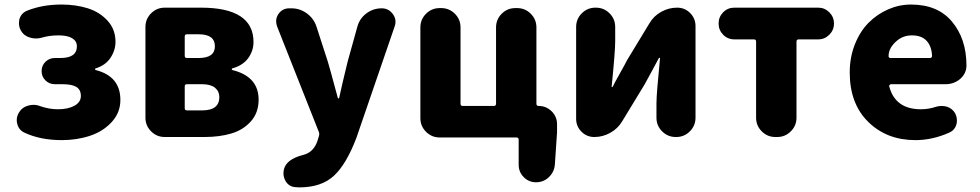

<svg xmlns="http://www.w3.org/2000/svg" viewBox="-20 -603 4315 845"><path d="M252 13.7Q157.2 13.7 86.9 -19.5Q62.5 -31.2 55.7 -58.6Q53.7 -66.4 53.7 -74.2Q53.7 -92.8 64.5 -109.4Q78.1 -131.8 105.5 -138.7Q117.2 -141.6 127.9 -141.6Q142.6 -141.6 157.2 -135.7Q197.3 -122.1 234.4 -122.1Q279.3 -122.1 307.6 -137.7Q335.9 -153.3 335.9 -180.7Q335.9 -208 316.4 -220.2Q296.9 -232.4 254.9 -232.4H220.7Q197.3 -232.4 180.2 -249Q163.1 -265.6 163.1 -290Q163.1 -314.5 180.2 -331.1Q197.3 -347.7 220.7 -347.7H246.1Q318.4 -347.7 318.4 -399.4Q318.4 -421.9 297.9 -434.6Q277.3 -447.3 238.3 -447.3Q197.3 -447.3 165 -437.5Q151.4 -433.6 138.7 -433.6Q125 -433.6 112.3 -437.5Q85 -445.3 72.3 -467.8Q63.5 -483.4 63.5 -500Q63.5 -508.8 65.4 -518.6Q73.2 -544.9 98.6 -555.7Q166 -583 250 -583Q314.5 -583 366.7 -566.4Q418.9 -549.8 453.6 -511.7Q488.3 -473.6 488.3 -418.9Q488.3 -381.8 466.3 -348.6Q444.3 -315.4 400.4 -301.8Q398.4 -300.8 398.4 -298.3Q398.4 -295.9 400.4 -294.9Q509.8 -267.6 509.8 -163.1Q509.8 -107.4 471.7 -65.9Q433.6 -24.4 376 -5.4Q318.4 13.7 252 13.7Z M705.1 0Q669.9 0 645 -24.9Q620.1 -49.8 620.1 -85V-484.4Q620.1 -519.5 645 -544.4Q669.9 -569.3 705.1 -569.3H864.3Q1095.7 -569.3 1095.7 -418Q1095.7 -379.9 1072.8 -347.7Q1049.8 -315.4 1002 -301.8Q1000 -300.8 1000 -298.3Q1000 -295.9 1002 -294.9Q1118.2 -266.6 1118.2 -164.1Q1118.2 -107.4 1084.5 -69.3Q1050.8 -31.2 998.5 -15.6Q946.3 0 878.9 0ZM793 -357.4Q793 -347.7 802.7 -347.7H854.5Q925.8 -347.7 925.8 -399.4Q925.8 -452.1 854.5 -452.1H802.7Q793 -452.1 793 -442.4ZM793 -127Q793 -117.2 802.7 -117.2H870.1Q945.3 -117.2 945.3 -175.8Q945.3 -201.2 926.3 -216.8Q907.2 -232.4 869.1 -232.4H802.7Q793 -232.4 793 -222.7Z M1296.9 221.7Q1289.1 221.7 1281.2 220.7Q1253.9 219.7 1238.3 196.3Q1227.5 178.7 1227.5 160.2Q1227.5 151.4 1229.5 142.6Q1240.2 97.7 1313.5 79.1Q1361.3 67.4 1377.9 14.6L1383.8 -4.9Q1386.7 -14.6 1382.8 -23.4L1199.2 -487.3Q1195.3 -499 1195.3 -509.8Q1195.3 -526.4 1205.1 -541Q1222.7 -566.4 1252.9 -566.4H1262.7Q1299.8 -566.4 1330.6 -543.9Q1361.3 -521.5 1373 -485.4L1422.9 -331.1Q1428.7 -313.5 1466.8 -171.9Q1467.8 -169.9 1470.2 -169.9Q1472.7 -169.9 1472.7 -171.9Q1482.4 -218.8 1509.8 -331.1L1552.7 -485.4Q1562.5 -521.5 1592.3 -543.9Q1622.1 -566.4 1660.2 -566.4Q1690.4 -566.4 1709 -541Q1720.7 -525.4 1720.7 -506.8Q1720.7 -497.1 1716.8 -486.3L1548.8 2.9Q1504.9 119.1 1449.7 170.4Q1394.5 221.7 1296.9 221.7Z M2340.8 -146.5Q2340.8 -136.7 2350.6 -136.7Q2383.8 -136.7 2407.7 -113.3Q2431.6 -89.8 2431.6 -55.7V-20.5L2421.9 122.1Q2418.9 154.3 2395.5 176.8Q2372.1 199.2 2338.9 199.2Q2307.6 199.2 2285.2 176.8Q2262.7 154.3 2262.7 122.1V11.7Q2262.7 2 2252.9 2H1915Q1879.9 2 1855 -22.9Q1830.1 -47.9 1830.1 -83V-482.4Q1830.1 -517.6 1855 -542.5Q1879.9 -567.4 1915 -567.4H1921.9Q1957 -567.4 1981.9 -542.5Q2006.8 -517.6 2006.8 -482.4V-146.5Q2006.8 -136.7 2016.6 -136.7H2153.3Q2163.1 -136.7 2163.1 -146.5V-482.4Q2163.1 -517.6 2188 -542.5Q2212.9 -567.4 2248 -567.4H2255.9Q2291 -567.4 2315.9 -542.5Q2340.8 -517.6 2340.8 -482.4Z M2595.7 0Q2562.5 0 2539.1 -23.4Q2515.6 -46.9 2515.6 -80.1V-484.4Q2515.6 -519.5 2540.5 -544.4Q2565.4 -569.3 2600.6 -569.3H2602.5Q2637.7 -569.3 2662.6 -544.4Q2687.5 -519.5 2687.5 -484.4V-420.9Q2687.5 -377 2671.9 -221.7Q2670.9 -219.7 2673.3 -219.7Q2675.8 -219.7 2676.8 -221.7Q2683.6 -236.3 2707.5 -278.8Q2731.4 -321.3 2740.2 -338.9L2837.9 -500Q2856.4 -532.2 2889.6 -550.8Q2922.9 -569.3 2960 -569.3Q2994.1 -569.3 3017.6 -545.4Q3041 -521.5 3041 -488.3V-85Q3041 -49.8 3016.1 -24.9Q2991.2 0 2956.1 0H2954.1Q2918.9 0 2894 -24.9Q2869.1 -49.8 2869.1 -85V-148.4Q2869.1 -189.5 2884.8 -346.7Q2885.7 -348.6 2883.8 -348.6Q2881.8 -348.6 2879.9 -347.7Q2871.1 -331.1 2848.1 -288.6Q2825.2 -246.1 2816.4 -230.5L2717.8 -68.4Q2699.2 -37.1 2666 -18.6Q2632.8 0 2595.7 0Z M3392.6 0Q3357.4 0 3332.5 -24.9Q3307.6 -49.8 3307.6 -85V-419.9Q3307.6 -429.7 3297.9 -429.7H3211.9Q3182.6 -429.7 3162.6 -450.2Q3142.6 -470.7 3142.6 -499.5Q3142.6 -528.3 3162.6 -548.8Q3182.6 -569.3 3211.9 -569.3H3581.1Q3609.4 -569.3 3629.9 -548.8Q3650.4 -528.3 3650.4 -499.5Q3650.4 -470.7 3629.9 -450.2Q3609.4 -429.7 3581.1 -429.7H3495.1Q3485.4 -429.7 3485.4 -419.9V-85Q3485.4 -49.8 3460.4 -24.9Q3435.5 0 3400.4 0Z M4008.8 13.7Q3882.8 13.7 3801.3 -66.4Q3719.7 -146.5 3719.7 -284.2Q3719.7 -351.6 3742.7 -408.7Q3765.6 -465.8 3803.2 -503.4Q3840.8 -541 3889.2 -562Q3937.5 -583 3989.3 -583Q4106.4 -583 4168.9 -508.8Q4233.4 -432.6 4233.4 -314.5Q4233.4 -280.3 4206.1 -255.9Q4178.7 -232.4 4140.6 -232.4H3901.4Q3897.5 -232.4 3895 -229Q3892.6 -225.6 3893.6 -222.7Q3919.9 -122.1 4033.2 -122.1Q4066.4 -122.1 4098.6 -132.8Q4110.4 -136.7 4124 -136.7Q4134.8 -136.7 4146.5 -133.8Q4170.9 -126 4183.6 -104.5Q4191.4 -88.9 4191.4 -72.3Q4191.4 -55.7 4183.6 -42Q4174.8 -27.3 4160.2 -20.5Q4085 13.7 4008.8 13.7ZM3890.6 -355.5Q3890.6 -353.5 3892.6 -350.6Q3894.5 -347.7 3898.4 -347.7H4073.2Q4077.1 -347.7 4080.1 -350.6Q4082 -353.5 4082 -357.4Q4082 -357.4 4082 -357.4Q4080.1 -399.4 4058.1 -423.3Q4036.1 -447.3 3993.2 -447.3Q3956.1 -447.3 3928.7 -424.8Q3890.6 -393.6 3890.6 -355.5Z"/></svg>

Font: Gen Jyuu GothicX Heavy
Style: Bold
Weight: 900
Designer: [Source Han Sans]
Ryoko NISHIZUKA  (kana & ideographs); Paul D. Hunt (Latin, Greek & Cyrillic); Wenlong ZHANG  (bopomofo
Version: Version 1.002.20150607